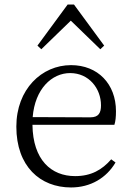

<svg xmlns="http://www.w3.org/2000/svg" viewBox="-20 -812 583 846"><path d="M292 -721 422 -595 439 -611 306 -792H278L145 -611L162 -595ZM124 -296C134 -420 208 -490 289 -490C372 -490 425 -422 425 -348C425 -315 415 -295 378 -295ZM484 -262C489 -277 491 -297 491 -322C491 -442 411 -525 293 -525C164 -525 52 -419 52 -254C52 -79 157 14 293 14C379 14 449 -28 489 -96L470 -110C430 -64 382 -36 311 -36C206 -36 125 -107 123 -262Z"/></svg>

Font: Noto Serif CJK JP Light
Style: Regular
Weight: 300
Designer: Ryoko NISHIZUKA 西塚涼子 (kana & ideographs); Frank Grießhammer (Latin, Greek & Cyrillic); Wenlong ZHANG 张文龙 (bopomofo); San
Foundry: Adobe Systems Incorporated
Version: Version 1.001;PS 1.001;hotconv 16.6.54;makeotf.lib2.5.65590